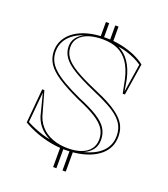

<svg xmlns="http://www.w3.org/2000/svg" viewBox="-168 -932 1037 1188"><g transform="rotate(20 350.5 -337.5)"><path d="M384 140V0H405.5V140ZM322.3 140V0H343.8V140ZM322.3 -716.3V-815H343.8V-716.3ZM384 -716.3V-815H405.5V-716.3ZM355.2 15Q308.5 15 258.8 5.5Q209.2 -4.1 162.2 -21.7Q115.2 -39.3 74.4 -63.6L94.4 -288.7H108.7L146.6 -153.1Q158.1 -104 188.3 -69.6Q218.6 -35.2 264.5 -17.6Q310.5 0 366.5 0Q419 0 456 -14.1Q493 -28.3 512.6 -54.9Q532.2 -81.6 532.2 -118.3Q532.2 -156.8 512.9 -186.8Q493.6 -216.8 448.8 -245.3Q404.1 -273.8 327 -305.7Q235.3 -348.1 181.2 -383.8Q127 -419.5 104 -456.3Q80.9 -493.2 80.9 -538Q80.9 -579 99.8 -612.9Q118.7 -646.8 154.2 -671.5Q189.8 -696.2 240 -709.6Q290.1 -723 352.7 -723Q409.4 -723 459 -712.5Q508.6 -702 549.5 -684.1Q590.5 -666.1 619 -643L586 -433.6H571.7L553.8 -522.9Q538.9 -588.2 511 -628.9Q483.1 -669.7 441.4 -688.8Q399.6 -708 342.8 -708Q287.8 -708 248.8 -694.6Q209.9 -681.3 189.1 -656.1Q168.4 -630.9 168.4 -595.3Q168.4 -559.3 189.8 -529Q211.1 -498.7 261.6 -468Q312.1 -437.4 398.1 -400.5Q465.7 -372.3 511.5 -346.4Q557.2 -320.5 585.2 -294.2Q613.3 -268 625.4 -239.2Q637.6 -210.5 637.6 -175.3Q637.6 -135.6 622.6 -104.7Q607.7 -73.8 581 -51.4Q554.3 -29 518.8 -14.1Q483.2 0.7 441.5 7.9Q399.7 15 355.2 15ZM136.4 -148.8 105 -270.7 86.3 -70.4Q113.3 -56.5 140.2 -45.4Q167.2 -34.3 193.8 -26.2Q220.5 -18.2 244.8 -13.7Q201.1 -34.5 173.3 -69Q145.5 -103.5 136.4 -148.8ZM447.6 -698.2Q491.5 -676.9 520.5 -634.6Q549.5 -592.4 564.5 -526.8L577.7 -450.9L606.7 -637.6Q584.1 -653.4 558.3 -665.3Q532.5 -677.1 505 -685.7Q477.4 -694.2 447.6 -698.2ZM626 -175.3Q626 -208.6 614.3 -235.7Q602.6 -262.8 576 -287.7Q549.4 -312.6 504.4 -337.3Q459.4 -362.1 392.7 -390.2Q304.5 -429 252.8 -460.8Q201.1 -492.6 179 -524.8Q156.9 -557 156.9 -595.3Q156.9 -628.4 175.1 -652.5Q193.3 -676.5 224.1 -691.9Q181.9 -678.2 152.3 -655.4Q122.6 -632.7 107.5 -602.9Q92.4 -573.1 92.4 -538Q92.4 -506.2 104.7 -478.8Q117 -451.5 144.8 -426Q172.7 -400.4 218.6 -373.5Q264.5 -346.6 332.2 -316Q411.7 -283.2 458 -253.6Q504.2 -224 524 -191.8Q543.7 -159.7 543.7 -118.3Q543.7 -80.3 524 -54.1Q504.2 -27.8 467.9 -11.3Q502.5 -20 531.5 -34.1Q560.5 -48.3 581.8 -68.7Q603.1 -89.1 614.6 -115.8Q626 -142.5 626 -175.3Z"/></g></svg>

Font: Kalnia Glaze Thin
Style: Regular
Weight: 100
Version: Version 1.110